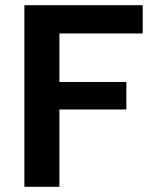

<svg xmlns="http://www.w3.org/2000/svg" viewBox="-20 -720 605 740"><path d="M74 0V-700H530V-591H209V-404H467V-298H209V0Z"/></svg>

Font: DM Sans 9pt
Style: Bold
Weight: 700
Version: Version 4.004;gftools[0.9.30]